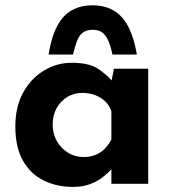

<svg xmlns="http://www.w3.org/2000/svg" viewBox="-20 -697 653 728"><path d="M255.9 11.7Q195.3 11.7 145.5 -12.7Q95.7 -37.1 66.9 -87.9Q38.1 -138.7 38.1 -217.8Q38.1 -292 67.9 -346.2Q97.7 -400.4 147 -429.7Q196.3 -459 251 -459Q316.4 -459 349.6 -437.5Q382.8 -416 405.3 -389.6L399.4 -373L412.1 -436.5H542V0H402.3V-94.7L413.1 -65.4Q411.1 -65.4 400.9 -53.7Q390.6 -42 371.1 -26.4Q351.6 -10.7 323.2 0.5Q294.9 11.7 255.9 11.7ZM295.9 -101.6Q321.3 -101.6 341.3 -109.4Q361.3 -117.2 376 -131.8Q390.6 -146.5 402.3 -168V-275.4Q394.5 -297.9 378.4 -313Q362.3 -328.1 340.3 -336.4Q318.4 -344.7 291 -344.7Q260.7 -344.7 235.4 -329.6Q210 -314.5 194.8 -287.1Q179.7 -259.8 179.7 -224.6Q179.7 -189.5 195.8 -161.6Q211.9 -133.8 238.3 -117.7Q264.6 -101.6 295.9 -101.6ZM331.1 -676.8Q377.9 -676.8 411.6 -656.7Q445.3 -636.7 466.8 -595.2Q488.3 -553.7 499 -490.2H406.2Q400.4 -519.5 391.6 -540.5Q382.8 -561.5 369.1 -572.8Q355.5 -584 331.1 -584Q307.6 -584 293.5 -572.8Q279.3 -561.5 271.5 -540.5Q263.7 -519.5 256.8 -490.2H164.1Q174.8 -555.7 196.3 -597.2Q217.8 -638.7 251.5 -657.7Q285.2 -676.8 331.1 -676.8Z"/></svg>

Font: Josefin Sans CFJ
Style: Bold
Weight: 700
Designer: Santiago Orozco
Foundry: Typemade
Version: Version 2.001